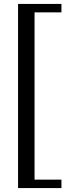

<svg xmlns="http://www.w3.org/2000/svg" viewBox="-20 -789 372 978"><path d="M72 169V-769H293V-726H156V126H293V169Z"/></svg>

Font: Zen Old Mincho SemiBold
Style: Regular
Weight: 600
Version: Version 1.500